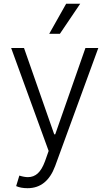

<svg xmlns="http://www.w3.org/2000/svg" viewBox="-20 -802 585 1027"><path d="M243.2 -621.1 334 -782.2H409.2L300.3 -621.1ZM127.4 204.6Q90.8 204.6 66.4 193.4L83.5 137.2Q109.4 145.5 129.4 145.5Q159.7 145.5 181.9 125.5Q204.1 105.5 220.7 60.5L240.2 5.4L39.6 -545.4H108.4L270 -83.5H275.4L437 -545.4H505.9L274.9 86.4Q231 204.6 127.4 204.6Z"/></svg>

Font: Interop Light
Style: Regular
Weight: 300
Designer: Rasmus Andersson, Google, Jang Haemin
Foundry: jhaemin
Version: Version 1.007